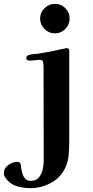

<svg xmlns="http://www.w3.org/2000/svg" viewBox="-87 -796 487 1001"><path d="M274 -60V-532Q274 -545 260 -545Q255 -545 249 -543Q216 -535 183 -528.5Q150 -522 117 -517Q104 -515 89.5 -514Q75 -513 63 -509Q50 -505 50 -493Q50 -486 55.5 -483Q61 -480 67 -480Q81 -480 95 -482Q109 -484 122 -484Q136 -484 138 -471Q140 -458 140 -448Q140 -326 140.5 -203.5Q141 -81 141 41Q141 63 135.5 87.5Q130 112 115.5 129.5Q101 147 73 147Q55 147 44.5 135.5Q34 124 29.5 107.5Q25 91 23 77Q22 66 19.5 57Q17 48 3 48Q-21 48 -44 64.5Q-67 81 -67 107Q-67 117 -61.5 126Q-56 135 -49 143Q-27 168 6.5 176.5Q40 185 71 185Q126 185 176 159Q226 133 251 83Q268 50 271 12.5Q274 -25 274 -60ZM276 -699Q276 -731 253.5 -753.5Q231 -776 199 -776Q168 -776 145 -753.5Q122 -731 122 -699Q122 -668 145 -645Q168 -622 199 -622Q231 -622 253.5 -645Q276 -668 276 -699Z"/></svg>

Font: UoqMunThenKhung
Style: Regular
Weight: 400
Designer: Font-Kai, 金井和夫, 宇文滿月
Foundry: Kazuo Kanai, Moonlit Owen
Version: Version 1.197